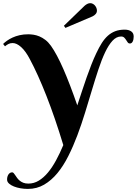

<svg xmlns="http://www.w3.org/2000/svg" viewBox="-100 -950 878 1232"><path d="M82 228Q117.7 228 148.7 209.2Q179.7 190.4 207.3 157.5Q234.9 124.5 259.5 79.1Q284.2 33.7 306.2 -19Q252.9 -194.8 198.2 -334Q143.6 -473.1 91.8 -569.8Q64.9 -621.6 35.9 -647.7Q6.8 -673.8 -19 -673.8Q-34.7 -673.8 -46.9 -667.2Q-59.1 -660.6 -67.9 -652.8L-80.1 -668Q-69.8 -678.2 -54.7 -689Q-39.6 -699.7 -19.5 -709Q0.5 -718.3 25.6 -724.1Q50.8 -730 81.1 -730Q96.2 -730 114.7 -727.3Q133.3 -724.6 152.6 -716.6Q171.9 -708.5 190.9 -694.1Q210 -679.7 227.1 -655.8Q264.6 -603 306.6 -507.1Q348.6 -411.1 396 -273.9Q411.1 -319.3 425.8 -364.5Q440.4 -409.7 455.6 -452.4Q470.7 -495.1 486.1 -534.7Q501.5 -574.2 518.1 -608.9Q535.2 -645.5 553 -673.6Q570.8 -701.7 592 -720.7Q613.3 -739.7 639.6 -749.8Q666 -759.8 700.2 -759.8Q725.6 -759.8 741.7 -748.8Q757.8 -737.8 757.8 -715.8Q757.8 -696.3 751.5 -683.6Q745.1 -670.9 733.9 -670.9Q724.6 -670.9 719.5 -678Q714.4 -685.1 709.2 -693.4Q704.1 -701.7 697 -708.7Q689.9 -715.8 676.8 -715.8Q647 -715.8 621.8 -688.5Q596.7 -661.1 574.5 -614.3Q552.2 -567.4 531.5 -504.6Q510.7 -441.9 489.7 -371.6Q468.8 -301.3 445.8 -226.8Q422.9 -152.3 396.5 -82Q370.1 -11.7 338.6 51Q307.1 113.8 268.6 160.6Q230 207.5 183.1 234.9Q136.2 262.2 79.1 262.2Q54.2 262.2 31 258.1Q7.8 253.9 -10.5 246.6Q-28.8 239.3 -40.8 229Q-52.7 218.8 -54.2 207Q-55.2 198.2 -53.5 189.2Q-51.8 180.2 -47.9 172.9Q-43.9 165.5 -37.4 160.6Q-30.8 155.8 -22 155.8Q-16.6 155.8 -12 161.1Q-7.3 166.5 -2 174.6Q3.4 182.6 10 191.9Q16.6 201.2 26.4 209.2Q36.1 217.3 49.6 222.7Q63 228 82 228ZM310.1 -784.7 442.9 -913.1Q451.2 -920.4 460.4 -925Q469.7 -929.7 479 -929.7Q487.8 -929.7 495.6 -925.5Q503.4 -921.4 509.3 -914.6Q515.1 -907.7 518.6 -899.2Q522 -890.6 522 -881.8Q522 -869.1 513.4 -859.6Q504.9 -850.1 493.2 -844.7L319.8 -771Z"/></svg>

Font: Berkshire Swash
Style: Regular
Weight: 700
Designer: Astigmatic (AOETI)
Foundry: Astigmatic (AOETI)
Version: Version 1.000